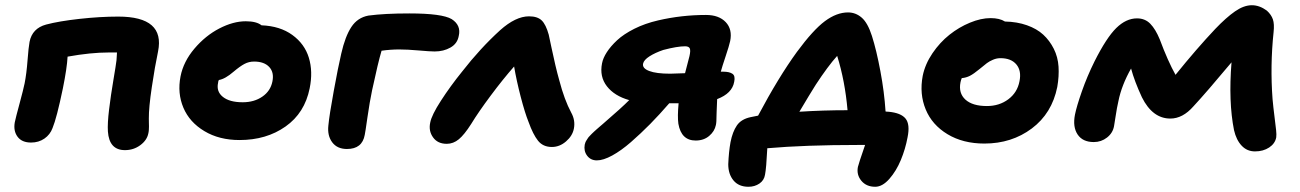

<svg xmlns="http://www.w3.org/2000/svg" viewBox="-20 -569 5025 742"><path d="M462.9 11.2Q401.9 11.2 397 -61Q395 -91.8 401.6 -146.2Q408.2 -200.7 418.2 -259.5Q428.2 -318.4 430.2 -335.9Q430.7 -341.3 431.2 -351.3Q431.6 -361.3 432.1 -366.2H399.9Q330.6 -366.2 241.2 -350.1Q238.8 -305.7 223.1 -228Q199.2 -112.8 183.1 -74.2Q173.8 -48.8 151.6 -33.4Q129.4 -18.1 100.1 -18.1Q64.5 -18.1 47.9 -40.5Q31.2 -63 37.1 -96.2Q41 -115.2 55.7 -169.2Q70.3 -223.1 75.2 -247.1Q82.5 -284.2 86.4 -335.4Q90.3 -386.7 94.2 -407.2Q104.5 -459.5 158.2 -474.1Q208 -487.3 287.6 -496.1Q367.2 -504.9 437 -504.9Q527.8 -504.9 566.2 -471.2Q604.5 -437.5 590.8 -370.1Q578.6 -312.5 566.7 -232.4Q554.7 -152.3 555.2 -110.8Q555.2 -105.5 555.4 -95.7Q555.7 -85.9 555.7 -80.1Q555.7 -74.2 555.2 -66.7Q554.7 -59.1 553.2 -53.2Q547.9 -26.9 522 -7.8Q496.1 11.2 462.9 11.2Z M905.8 -27.8Q827.1 -27.8 769.8 -62.3Q712.4 -96.7 688.7 -152.8Q665 -209 677.7 -273.9Q689 -331.1 731.4 -381.1Q773.9 -431.2 827.6 -459Q881.3 -486.8 929.7 -486.8Q971.2 -486.8 990.7 -471.2Q1062.5 -468.3 1109.9 -433.8Q1157.2 -399.4 1173.6 -345.9Q1189.9 -292.5 1176.8 -228Q1157.7 -132.3 1083.5 -80.1Q1009.3 -27.8 905.8 -27.8ZM822.8 -249Q815.4 -215.3 841.3 -194.6Q867.2 -173.8 918 -173.8Q962.4 -173.8 993.9 -195.6Q1025.4 -217.3 1032.7 -253.9Q1040 -289.1 1020.5 -310.1Q1001 -331.1 961.9 -331.1Q941.9 -331.1 924.8 -322Q907.7 -313 882.8 -292Q850.1 -263.7 825.7 -259.8Q822.8 -253.9 822.8 -249Z M1320.8 6.8Q1283.2 6.8 1263.9 -19Q1244.6 -44.9 1249 -84Q1252.9 -125 1269.8 -217.3Q1286.6 -309.6 1298.8 -361.8Q1314 -428.7 1337.9 -464.8Q1361.8 -501 1403.8 -508.8Q1466.3 -517.1 1562 -517.1Q1688.5 -517.1 1725.6 -495.1Q1762.7 -471.2 1752.9 -430.2Q1747.6 -400.4 1720.9 -385.3Q1694.3 -370.1 1659.7 -370.1Q1642.1 -370.1 1598.1 -374Q1554.2 -377.9 1522.9 -377.9Q1489.7 -377.9 1454.6 -373Q1440.9 -327.1 1418 -220.2Q1408.7 -175.8 1400.1 -116Q1391.6 -56.2 1389.6 -47.9Q1379.9 6.8 1320.8 6.8Z M1706.5 -13.2Q1671.4 -13.2 1653.6 -38.1Q1635.7 -63 1642.6 -95.2Q1647.9 -124 1684.1 -179.9Q1720.2 -235.8 1765.6 -292Q1835.9 -382.3 1912.6 -452.1Q1972.7 -505.9 2024.4 -505.9Q2057.1 -505.9 2073.5 -490Q2089.8 -474.1 2100.6 -435.1Q2104 -419.4 2111.3 -384.8Q2118.7 -350.1 2126.2 -317.6Q2133.8 -285.2 2141.6 -257.8Q2161.1 -183.1 2187.5 -133.8Q2204.1 -104 2197.8 -71.8Q2192.4 -43.9 2167.5 -22.5Q2142.6 -1 2112.8 -1Q2078.6 -1 2059.3 -25.1Q2040 -49.3 2022.5 -98.1Q2008.8 -131.8 1992.4 -194.6Q1976.1 -257.3 1966.8 -312Q1923.8 -263.2 1876.5 -199.7Q1829.1 -136.2 1800.8 -89.8Q1774.4 -48.3 1753.2 -30.8Q1731.9 -13.2 1706.5 -13.2Z M2286.6 50.8Q2262.7 50.8 2249 32.7Q2235.4 14.6 2239.7 -9.8Q2240.7 -14.2 2242.2 -18.3Q2243.7 -22.5 2246.8 -27.1Q2250 -31.7 2252 -35.2Q2253.9 -38.6 2259.3 -43.9Q2264.6 -49.3 2267.1 -52Q2269.5 -54.7 2276.6 -61Q2283.7 -67.4 2286.4 -69.8Q2289.1 -72.3 2297.9 -79.8Q2306.6 -87.4 2309.6 -89.8Q2384.3 -154.3 2411.6 -182.1Q2354.5 -198.2 2325.4 -235.6Q2296.4 -272.9 2306.6 -324.2Q2310.5 -344.7 2325.2 -367.4Q2339.8 -390.1 2365 -413.6Q2390.1 -437 2431.4 -457.8Q2472.7 -478.5 2523.4 -490.2Q2613.8 -511.2 2708.5 -511.2Q2758.3 -511.2 2784.7 -483.4Q2811 -455.6 2801.8 -410.2Q2797.9 -392.1 2784.2 -351.3Q2770.5 -310.5 2765.6 -292H2774.4Q2798.8 -292 2810.5 -283.9Q2822.3 -275.9 2817.4 -252.9Q2809.6 -208 2751.5 -186Q2749.5 -147.9 2749.5 -137.2Q2749 -131.3 2749 -120.4Q2749 -109.4 2748.5 -100.8Q2748 -92.3 2746.6 -85.9Q2741.7 -61.5 2720.7 -43.7Q2699.7 -25.9 2668.5 -25.9Q2612.8 -25.9 2601.6 -90.8Q2597.7 -118.7 2602.5 -169.9H2566.4Q2528.8 -126.5 2492.7 -89.8Q2456.5 -53.2 2418.5 -20Q2380.4 13.2 2345.9 32Q2311.5 50.8 2286.6 50.8ZM2465.3 -323.2Q2461.4 -305.2 2488.8 -294.7Q2516.1 -284.2 2570.3 -284.2Q2583.5 -284.2 2627.4 -286.1Q2644 -348.1 2644.5 -352.1Q2649.4 -373.5 2645.8 -381.8Q2642.1 -390.1 2627.4 -390.1Q2597.2 -390.1 2543.5 -376Q2511.7 -365.2 2490 -351.3Q2468.3 -337.4 2465.3 -323.2Z M3362.3 152.8Q3328.1 152.8 3308.8 129.6Q3289.6 106.4 3295.4 76.2Q3297.9 64.5 3323.2 -8.8H3297.4Q3091.3 -8.8 2945.3 3.9Q2941.4 82 2936.5 106Q2933.1 127.9 2914.8 140.4Q2896.5 152.8 2872.6 152.8Q2835 152.8 2814.7 128.4Q2794.4 104 2794.4 65.9Q2796.4 17.1 2803.2 -20Q2811 -59.6 2827.6 -84Q2844.2 -108.4 2880.4 -116.2Q2890.6 -118.7 2909.7 -122.1Q2988.3 -270 3059.6 -368.2Q3122.6 -453.6 3168 -487.3Q3213.4 -521 3257.3 -521Q3287.1 -521 3310.3 -500.7Q3333.5 -480.5 3349.6 -430.2Q3367.2 -375 3382.3 -294.2Q3397.5 -213.4 3402.3 -138.2Q3406.2 -137.2 3413.6 -137.2Q3461.9 -132.8 3479.7 -110.6Q3497.6 -88.4 3487.3 -38.1Q3479 6.8 3461.4 49.3Q3443.8 91.8 3417 122.3Q3390.1 152.8 3362.3 152.8ZM3132.3 -241.2Q3110.4 -206.5 3069.3 -137.2Q3160.6 -143.1 3255.4 -143.1Q3245.6 -256.3 3215.3 -353Q3179.7 -313.5 3132.3 -241.2Z M3784.2 -14.2Q3701.7 -14.2 3641.8 -50.3Q3582 -86.4 3557.4 -146.2Q3532.7 -206.1 3545.9 -275.9Q3555.2 -321.3 3583.7 -363.3Q3612.3 -405.3 3649.2 -434.6Q3686 -463.9 3728.5 -481.4Q3771 -499 3808.1 -499Q3842.8 -499 3863.8 -485.8Q3910.6 -484.9 3948.7 -471.4Q3986.8 -458 4011.7 -435.1Q4036.6 -412.1 4052.5 -380.4Q4068.4 -348.6 4070.8 -311.5Q4073.2 -274.4 4065.9 -232.9Q4045.4 -130.9 3967.5 -72.5Q3889.6 -14.2 3784.2 -14.2ZM3691.9 -251Q3683.6 -209 3710.9 -184.1Q3738.3 -159.2 3793.9 -159.2Q3841.8 -159.2 3876.7 -185.3Q3911.6 -211.4 3919.9 -254.9Q3928.2 -295.4 3908 -319.8Q3887.7 -344.2 3846.2 -344.2Q3831.5 -344.2 3817.4 -338.1Q3803.2 -332 3793.9 -325Q3784.7 -317.9 3765.1 -301.8Q3743.2 -283.7 3728.5 -276.1Q3713.9 -268.6 3696.8 -267.1Q3693.4 -258.8 3691.9 -251Z M4207 -20Q4164.1 -20 4144.5 -49.3Q4125 -78.6 4134.3 -126Q4140.6 -157.7 4160.9 -215.8Q4181.2 -273.9 4210 -332Q4255.9 -423.3 4293.9 -460.7Q4332 -498 4374 -498Q4405.3 -498 4425.5 -477.1Q4445.8 -456.1 4461.9 -417Q4493.2 -333 4522.9 -279.8Q4604 -380.4 4676.3 -457Q4718.8 -501.5 4752.9 -525.1Q4787.1 -548.8 4817.9 -548.8Q4847.7 -548.8 4876 -527.8Q4893.1 -512.2 4899.2 -494.1Q4905.3 -476.1 4901.9 -444.8Q4888.2 -315.4 4897.9 -186Q4900.9 -153.3 4905.3 -118.9Q4909.7 -84.5 4911.6 -66.4Q4913.6 -48.3 4912.1 -38.1Q4907.7 -14.2 4884.8 1Q4861.8 16.1 4830.1 16.1Q4799.3 16.1 4778.6 -5.9Q4757.8 -27.8 4749 -65.9Q4727.1 -175.3 4739.3 -328.1Q4642.6 -212.4 4592.3 -158.2Q4550.8 -110.8 4502.9 -110.8Q4434.1 -110.8 4393.1 -192.9Q4364.3 -254.9 4351.1 -304.2Q4314.5 -239.7 4302.2 -178.2Q4296.4 -153.3 4291.3 -119.1Q4286.1 -85 4285.2 -81.1Q4280.3 -54.7 4258.1 -37.4Q4235.8 -20 4207 -20Z"/></svg>

Font: Shantell Sans Irregular
Style: Bold Italic
Weight: 700
Italic angle: -11.31°
Designer: Stephen Nixon, Anya Danilova, Shantell Martin
Foundry: Arrow Type
Version: Version 1.006;[9816181b4]